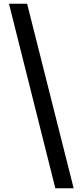

<svg xmlns="http://www.w3.org/2000/svg" viewBox="-20 -875 428 1027"><path d="M28 -855H125L374 132H276Z"/></svg>

Font: SpoqaHanSans-Bold
Style: Regular
Weight: 700
Designer: [Spoqa Han Sans] Dong-huui Kim \uAE40 \uB3D9 \uD718   [Noto Sans] Ryoko NISHIZUKA \u897F \u585A \u6DBC \u5B50  (kana & i
Foundry: Spoqa (http://www.spoqa-han-sans.com)
Version: Version 2.000